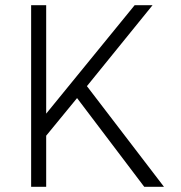

<svg xmlns="http://www.w3.org/2000/svg" viewBox="-20 -720 697 740"><path d="M100 0V-700H158V-282L499 -700H568L315 -388L612 0H536L277 -342L158 -197V0Z"/></svg>

Font: Geologica Thin Roman Thin
Style: Regular
Weight: 250
Version: Version 1.010;gftools[0.9.28]